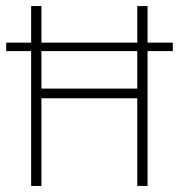

<svg xmlns="http://www.w3.org/2000/svg" viewBox="-20 -615 592 635"><path d="M0.5 -446V-474H551.5V-446ZM83 0V-595H117V-322H434V-595H468V0H434V-290H117V0Z"/></svg>

Font: Encode Sans SC Condensed Thin
Style: Regular
Weight: 100
Width: 3
Designer: Multiple Designers
Foundry: Impallari Type
Version: Version 3.002